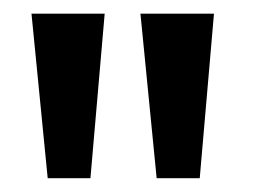

<svg xmlns="http://www.w3.org/2000/svg" viewBox="-20 -731 400 283"><path d="M274.4 -468.3 295.4 -710.9H187L210.9 -468.3ZM113.3 -468.3 134.3 -710.9H26.4L50.3 -468.3Z"/></svg>

Font: Ride SemiBold
Style: Regular
Weight: 600
Version: Version 3.000